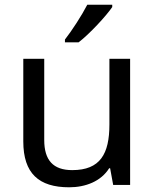

<svg xmlns="http://www.w3.org/2000/svg" viewBox="-20 -786 658 816"><path d="M457 -756V-766H351C328 -721 285 -655 256 -618V-606H314C361 -642 432 -719 457 -756ZM533 -536H445V-257C445 -132 406 -63 287 -63C206 -63 168 -105 168 -191V-536H79V-185C79 -49 145 10 274 10C343 10 409 -15 444 -71H448L461 0H533Z"/></svg>

Font: Noto Sans Bengali
Style: Regular
Weight: 400
Designer: Jelle Bosma - Monotype Design Team
Foundry: Monotype Imaging Inc.
Version: Version 2.003